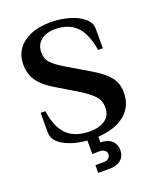

<svg xmlns="http://www.w3.org/2000/svg" viewBox="-160 -773 883 1075"><g transform="rotate(-20 281.5 -236.0)"><path d="M236 160H286Q304 160 315 150.5Q326 141 326 128Q326 113 315 104Q304 95 286 95H241V15Q160 9 104 -22.5Q48 -54 48 -103V-220H76Q91 -118 139 -73Q187 -28 273 -28Q331 -28 365 -53Q399 -78 399 -125Q399 -165 374 -193Q349 -221 296 -254L173 -328Q106 -367 77.5 -409Q49 -451 49 -507Q49 -586 109.5 -632Q170 -678 273 -678Q329 -678 381 -663.5Q433 -649 466 -621.5Q499 -594 499 -558V-441H471Q454 -543 408 -588Q362 -633 284 -633Q230 -633 198.5 -607Q167 -581 167 -536Q167 -497 191.5 -471.5Q216 -446 271 -414L394 -341Q464 -300 494.5 -261.5Q525 -223 525 -169Q525 -88 468 -39.5Q411 9 306 16V50Q348 50 372 71Q396 92 396 128Q396 164 372 185Q348 206 306 206H236Z"/></g></svg>

Font: Philosopher
Style: Bold
Weight: 700
Designer: Jovanny Lemonad
Foundry: Jovanny Lemonad
Version: Version 2.000